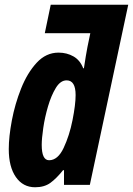

<svg xmlns="http://www.w3.org/2000/svg" viewBox="-20 -780 561 810"><path d="M156 -169Q156 -195 162.5 -240Q169 -285 182.5 -331Q196 -377 215.5 -409Q235 -441 261 -441Q299 -441 299 -379Q299 -339 286 -273.5Q273 -208 248.5 -156Q224 -104 187 -104Q156 -104 156 -169ZM246 -62H250V0H359L521 -760H194L169 -640H361L349 -582Q346 -567 342 -543Q338 -519 334 -492H331Q318 -526 290 -542Q262 -558 227 -558Q174 -558 134.5 -515Q95 -472 69 -406.5Q43 -341 30 -272Q17 -203 17 -151Q17 -76 47 -33Q77 10 128 10Q167 10 192.5 -8.5Q218 -27 246 -62Z"/></svg>

Font: Noto Sans UI Condensed ExtraBold
Style: Italic
Weight: 800
Width: 3
Designer: Monotype Design Team
Foundry: Monotype Imaging Inc.
Version: 1.001